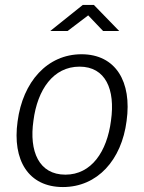

<svg xmlns="http://www.w3.org/2000/svg" viewBox="-20 -745 583 775"><path d="M396 -620H461L359 -725H314L183 -620H253L336 -683ZM234 10C373 10 471 -99 491 -257C513 -415 447 -526 309 -526C171 -526 72 -415 51 -255C29 -98 95 10 234 10ZM244 -40C137 -40 97 -134 115 -258C131 -383 195 -476 301 -476C406 -476 446 -384 428 -258C412 -133 349 -40 244 -40Z"/></svg>

Font: United Sans ExtraLight
Style: Italic
Weight: 200
Italic angle: -8°
Designer: Pablo Impallari, Rodrigo Fuenzalida (Modified by Dan O. Williams)
Version: Version 1.000;PS 001.000;hotconv 1.0.88;makeotf.lib2.5.64775